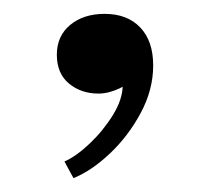

<svg xmlns="http://www.w3.org/2000/svg" viewBox="-20 -122 312 277"><path d="M86 135 73 111Q90 103.5 109.5 85Q129 66.5 143 43.8Q157 21 157 1Q157 -4.5 155.8 -9.5Q154.5 -14.5 152 -19H175.5Q168.5 -2 152.5 5.5Q136.5 13 122 13Q97 13 79.5 -1.5Q62 -16 62 -43Q62 -70 81.2 -86Q100.5 -102 131 -102Q163.5 -102 182.2 -82.5Q201 -63 201 -27.5Q201 7.5 183 41Q165 74.5 138.5 99.5Q112 124.5 86 135Z"/></svg>

Font: Epilogue
Style: Regular
Weight: 400
Designer: Tyler Finck
Foundry: Etcetera Type Co
Version: Version 2.112